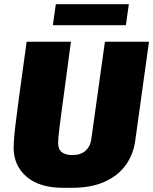

<svg xmlns="http://www.w3.org/2000/svg" viewBox="-20 -885 730 915"><path d="M280 10Q168 10 106.5 -43Q45 -96 45 -181Q45 -194 46 -208.5Q47 -223 48.5 -242.5Q50 -262 53.5 -288.5Q57 -315 61.5 -351Q66 -387 72.5 -435Q79 -483 87.5 -545Q96 -607 107 -686H318Q303 -574 292.5 -495.5Q282 -417 275 -365.5Q268 -314 264 -282Q260 -250 258.5 -232Q257 -214 257 -203Q257 -173 275 -159.5Q293 -146 324 -146Q365 -146 388 -167Q411 -188 415 -221L480 -686H690L625 -218Q616 -149 579 -98Q542 -47 478 -18.5Q414 10 323 10ZM232 -765 246 -865H594L580 -765Z"/></svg>

Font: Chivo Medium Black
Style: Italic
Weight: 900
Italic angle: -8.05°
Version: Version 2.002